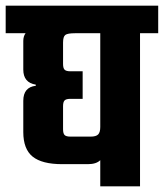

<svg xmlns="http://www.w3.org/2000/svg" viewBox="-40 -656 577 676"><path d="M517 -636V-539H453V0H313V-92Q299 -78 269 -78H179Q108 -78 75 -104.5Q42 -131 42 -191V-301Q42 -349 86 -354V-358Q42 -365 42 -411V-512Q42 -528 50 -539H-20V-636ZM313 -209V-539H224Q198 -539 190 -533Q182 -527 182 -506V-431Q182 -416 187.5 -410.5Q193 -405 208 -405H251V-308H208Q193 -308 187.5 -302.5Q182 -297 182 -282V-201Q182 -186 187.5 -180.5Q193 -175 208 -175H279Q298 -175 305.5 -182.5Q313 -190 313 -209Z"/></svg>

Font: Teko Semibold
Style: Regular
Weight: 600
Designer: Manushi Parikh, Jonny Pinhorn
Foundry: Indian Type Foundry
Version: Version 1.105;PS 1.0;hotconv 1.0.78;makeotf.lib2.5.61930; tt